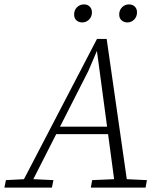

<svg xmlns="http://www.w3.org/2000/svg" viewBox="-43 -853 734 873"><path d="M-23 0 -16 -34 81 -39H97L200 -34L193 0ZM46 0 398 -676H442L539 0H481L397 -627H400L359 -531L89 0ZM198 -243 204 -277H476L475 -243ZM370 0 376 -34 493 -39H518L625 -34L619 0ZM331 -751Q315 -751 304.5 -760.5Q294 -770 294 -787Q294 -807 307 -820Q320 -833 339 -833Q355 -833 365 -823Q375 -813 375 -797Q375 -777 362 -764Q349 -751 331 -751ZM536 -751Q521 -751 510 -760.5Q499 -770 499 -787Q499 -807 512 -820Q525 -833 543 -833Q560 -833 570 -823Q580 -813 580 -797Q580 -777 567 -764Q554 -751 536 -751Z"/></svg>

Font: Source Serif 4 Light
Style: Italic
Weight: 300
Italic angle: -12°
Designer: Frank Grießhammer
Foundry: Adobe Systems Incorporated
Version: Version 4.004;hotconv 1.0.116;makeotfexe 2.5.65601